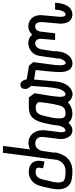

<svg xmlns="http://www.w3.org/2000/svg" viewBox="404 -954 548 1399"><g transform="rotate(-90 678.5 -254.0)"><path d="M133.8 -318.4Q164.1 -316.4 182.6 -302.7Q199.2 -289.1 205.1 -265.6Q210 -244.1 201.2 -204.1L152.3 -214.8Q158.2 -244.1 156.2 -254.9Q152.3 -266.6 130.9 -268.6Q96.7 -270.5 84 -248Q81.1 -243.2 78.1 -238.3Q71.3 -224.6 54.7 -147.5Q53.7 -146.5 53.7 -145.5Q45.9 -106.4 50.8 -84Q54.7 -68.4 63.5 -62.5Q80.1 -50.8 133.8 -50.8Q170.9 -51.8 193.4 -75.2Q210 -93.8 217.8 -127H268.6Q257.8 -74.2 230.5 -42Q192.4 -1 133.8 -1H132.8Q68.4 -1 41 -16.6Q37.1 -19.5 33.2 -22.5Q9.8 -41 2 -74.2Q-4.9 -107.4 4.9 -155.3V-156.2Q20.5 -229.5 26.4 -244.1Q29.3 -253.9 33.2 -260.7Q59.6 -312.5 116.2 -318.4Q125 -318.4 133.8 -318.4Z M211.9 -100.6 265.6 -507.8 315.4 -505.9 290 -310.5Q308.6 -319.3 333 -321.3Q335 -321.3 336.9 -321.3Q377.9 -320.3 403.3 -293Q429.7 -262.7 429.7 -214.8Q429.7 -210 429.7 -206.1Q427.7 -184.6 421.9 -140.6Q418 -107.4 416 -91.8Q415 -86.9 415 -80.1Q416 -51.8 428.7 -50.8Q442.4 -55.7 450.2 -67.4Q462.9 -86.9 466.8 -127H517.6Q512.7 -77.1 492.2 -41Q468.8 -5.9 435.5 -1Q431.6 -1 428.7 -1Q388.7 -1 372.1 -45.9Q365.2 -64.5 365.2 -84Q365.2 -91.8 366.2 -98.6L379.9 -209Q380.9 -214.8 380.9 -220.7Q380.9 -257.8 351.6 -268.6Q342.8 -271.5 335 -271.5Q292 -271.5 279.3 -222.7Q278.3 -216.8 277.3 -211.9L261.7 -99.6Z M596.7 -268.6Q561.5 -268.6 548.8 -246.1Q545.9 -242.2 543.9 -237.3Q537.1 -223.6 521.5 -151.4Q520.5 -148.4 520.5 -146.5Q512.7 -96.7 518.6 -71.3Q525.4 -51.8 548.8 -50.8Q585.9 -50.8 599.6 -71.3Q601.6 -74.2 602.5 -76.2Q612.3 -92.8 623 -154.3Q635.7 -231.4 633.8 -247.1Q623 -267.6 596.7 -268.6ZM600.6 -318.4H668L699.2 -277.3Q674.8 -138.7 672.9 -92.8Q671.9 -56.6 690.4 -50.8Q703.1 -51.8 713.9 -64.5Q732.4 -87.9 736.3 -127H786.1Q779.3 -65.4 752.9 -32.2Q723.6 2 686.5 0Q653.3 -3.9 632.8 -34.2Q598.6 -1 547.9 -1Q516.6 -2 496.1 -17.6Q477.5 -33.2 470.7 -58.6Q460 -95.7 470.7 -155.3Q485.4 -225.6 491.2 -239.3Q495.1 -250 499 -258.8Q519.5 -301.8 554.7 -312.5Q574.2 -318.4 600.6 -318.4Z M752.9 -378.9Q780.3 -384.8 793.9 -355.5Q796.9 -349.6 797.9 -345.7Q798.8 -343.8 798.8 -339.8Q799.8 -335.9 799.8 -334L899.4 -317.4L925.8 -286.1Q925.8 -285.2 905.3 -129.9Q900.4 -90.8 905.3 -67.4Q911.1 -43 927.7 -52.7Q929.7 -54.7 932.6 -56.6Q941.4 -65.4 949.2 -85Q953.1 -95.7 956.1 -127H1006.8Q1002 -84 996.1 -67.4Q984.4 -37.1 966.8 -20.5Q940.4 2.9 907.2 -1Q884.8 -4.9 871.1 -22.5Q861.3 -37.1 856.4 -56.6Q850.6 -88.9 855.5 -135.7Q856.4 -144.5 858.4 -173.8Q866.2 -254.9 869.1 -268.6L798.8 -280.3Q786.1 -128.9 785.2 -122.1L736.3 -123Q745.1 -175.8 752 -295.9V-303.7Q720.7 -329.1 734.4 -365.2Q739.3 -375 752.9 -378.9Z M1064.5 -322.3Q1105.5 -321.3 1125 -293.9Q1154.3 -323.2 1189.5 -322.3Q1226.6 -319.3 1248 -294.9Q1271.5 -265.6 1267.6 -221.7Q1255.9 -99.6 1255.9 -90.8Q1255.9 -48.8 1273.4 -50.8Q1281.2 -51.8 1288.1 -57.6Q1295.9 -66.4 1301.8 -84Q1305.7 -96.7 1308.6 -127H1358.4Q1358.4 -100.6 1349.6 -69.3Q1339.8 -40 1325.2 -23.4Q1300.8 1 1266.6 -1Q1232.4 -4.9 1216.8 -34.2Q1206.1 -56.6 1206.1 -90.8Q1206.1 -102.5 1216.8 -210.9Q1216.8 -219.7 1217.8 -226.6Q1218.8 -267.6 1188.5 -272.5Q1152.3 -272.5 1147.5 -227.5Q1147.5 -226.6 1147.5 -225.6L1135.7 -127H1086.9L1095.7 -226.6Q1097.7 -267.6 1063.5 -272.5Q1038.1 -272.5 1024.4 -244.1Q1019.5 -234.4 1018.6 -224.6L1000 -101.6L951.2 -102.5L969.7 -229.5Q974.6 -288.1 1023.4 -312.5Q1043 -322.3 1064.5 -322.3Z"/></g></svg>

Font: Bratas-flat
Style: flat
Weight: 400
Designer: MUHAMMAD YONI
Version: Version 001.000